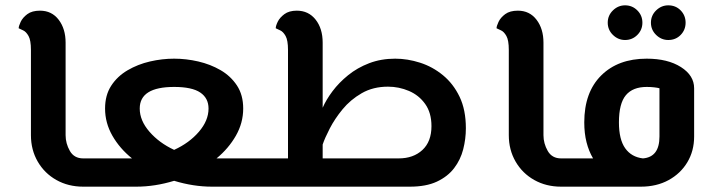

<svg xmlns="http://www.w3.org/2000/svg" viewBox="-20 -700 2688 720"><path d="M292 0Q236 0 191.5 -25Q147 -50 121.5 -94Q96 -138 96 -193V-513Q96 -549 87 -565Q78 -581 67 -586Q56 -591 50 -594Q50 -602 57.5 -618Q65 -634 82.5 -647Q100 -660 130 -660Q174 -660 200 -626Q226 -592 226 -540V-193Q226 -162 242 -134Q258 -106 292 -106H319Q330 -106 334.5 -91.5Q339 -77 339 -53Q339 -29 334.5 -14.5Q330 0 319 0Z M504 -293Q504 -248 540.5 -206Q577 -164 633 -138Q690 -164 726 -206Q762 -248 762 -293Q762 -332 731 -353Q700 -374 633 -374Q504 -374 504 -293ZM319 0Q309 0 304 -14.5Q299 -29 299 -53Q299 -77 304 -91.5Q309 -106 319 -106H475Q429 -143 401.5 -191Q374 -239 374 -293Q374 -343 397 -378.5Q420 -414 458.5 -436.5Q497 -459 542.5 -469.5Q588 -480 633 -480Q678 -480 723.5 -469.5Q769 -459 807 -437Q845 -415 868.5 -379.5Q892 -344 892 -293Q892 -239 864.5 -191Q837 -143 792 -106H947Q958 -106 962.5 -91.5Q967 -77 967 -53Q967 -29 962.5 -14.5Q958 0 947 0H775Q705 0 633 -22Q561 0 491 0Z M947 0Q937 0 932 -14.5Q927 -29 927 -53Q927 -77 932 -91.5Q937 -106 947 -106H1060V-513Q1060 -549 1051 -565Q1042 -581 1031 -586Q1020 -591 1014 -594Q1014 -603 1021.5 -618.5Q1029 -634 1046.5 -647Q1064 -660 1093 -660Q1137 -660 1163.5 -626.5Q1190 -593 1190 -540V-296Q1203 -326 1227 -358Q1251 -390 1285.5 -418Q1320 -446 1364.5 -463Q1409 -480 1462 -480Q1508 -480 1555 -465Q1602 -450 1641 -418Q1680 -386 1703.5 -337Q1727 -288 1727 -219Q1727 -179 1717 -140Q1707 -101 1683 -69.5Q1659 -38 1618.5 -19Q1578 0 1517 0ZM1435 -375Q1379 -375 1336.5 -350.5Q1294 -326 1264.5 -290Q1235 -254 1216.5 -218Q1198 -182 1190 -158V-106H1475Q1530 -106 1564 -137.5Q1598 -169 1598 -227Q1598 -277 1574.5 -310Q1551 -343 1513.5 -359Q1476 -375 1435 -375Z M2084 0Q2028 0 1983.5 -25Q1939 -50 1913.5 -94Q1888 -138 1888 -193V-513Q1888 -549 1879 -565Q1870 -581 1859 -586Q1848 -591 1842 -594Q1842 -602 1849.5 -618Q1857 -634 1874.5 -647Q1892 -660 1922 -660Q1966 -660 1992 -626Q2018 -592 2018 -540V-193Q2018 -162 2034 -134Q2050 -106 2084 -106H2111Q2122 -106 2126.5 -91.5Q2131 -77 2131 -53Q2131 -29 2126.5 -14.5Q2122 0 2111 0Z M2111 0Q2101 0 2096 -14.5Q2091 -29 2091 -53Q2091 -77 2096 -91.5Q2101 -106 2111 -106H2204Q2188 -133 2179.5 -166.5Q2171 -200 2171 -241Q2171 -354 2234.5 -417Q2298 -480 2405 -480Q2484 -480 2533.5 -448.5Q2583 -417 2583 -369V-188Q2583 -134 2557.5 -91.5Q2532 -49 2487 -24.5Q2442 0 2383 0ZM2301 -241Q2301 -177 2324.5 -144Q2348 -111 2391 -106Q2453 -111 2453 -188V-369Q2446 -371 2433 -372.5Q2420 -374 2405 -374Q2353 -374 2327 -343Q2301 -312 2301 -241ZM2486 -550Q2460 -550 2440.5 -569Q2421 -588 2421 -615Q2421 -642 2440.5 -661Q2460 -680 2486 -680Q2514 -680 2532.5 -661Q2551 -642 2551 -615Q2551 -588 2532.5 -569Q2514 -550 2486 -550ZM2324 -550Q2298 -550 2278.5 -569Q2259 -588 2259 -615Q2259 -642 2278.5 -661Q2298 -680 2324 -680Q2351 -680 2370 -661Q2389 -642 2389 -615Q2389 -588 2370 -569Q2351 -550 2324 -550Z"/></svg>

Font: El Messiri
Style: Bold
Weight: 700
Designer: Mohamed Gaber
Foundry: Kief Type Foundry
Version: Version 2.020; ttfautohint (v1.8.3)